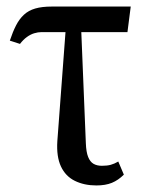

<svg xmlns="http://www.w3.org/2000/svg" viewBox="-20 -556 447 586"><path d="M41 -422 10 -432Q19 -459 29 -478.5Q39 -498 53 -511Q67 -524 87.5 -530Q108 -536 138 -536H379L369 -458H107Q96 -458 84.5 -454.5Q73 -451 62 -443Q51 -435 41 -422ZM274 10Q237 10 208.5 -4Q180 -18 166 -48Q152 -78 155 -125L182 -486H227L242 -119Q243 -92 249 -77Q255 -62 265.5 -56Q276 -50 291 -50Q307 -50 318 -53Q329 -56 341 -63L358 -23Q341 -6 321.5 2Q302 10 274 10Z"/></svg>

Font: Noto Serif ExtraCondensed
Style: Regular
Weight: 400
Width: 2
Designer: Monotype Design Team
Foundry: Monotype Imaging Inc.
Version: Version 2.013